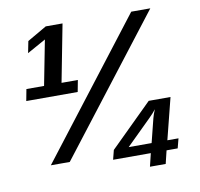

<svg xmlns="http://www.w3.org/2000/svg" viewBox="-85 -780 1004 962"><g transform="rotate(-10 417.0 -298.5)"><path d="M47.9 -338.4 59.1 -397.5H148.9L193.4 -626L98.6 -573.2L110.4 -632.8L209 -689.9H294.4L237.8 -397.5H320.8L309.6 -338.4ZM209.5 0H113.3L643.6 -688H740.7ZM697.3 26.9 681.2 93.3H601.1L617.2 26.9H425.3L437.5 -21L652.3 -232.9H763.2L710 -22H766.6L753.9 26.9ZM675.3 -186Q661.6 -168 640.1 -147L513.2 -22H629.9L660.2 -143.1Q665.5 -163.6 675.3 -186Z"/></g></svg>

Font: Liberation Sans
Style: Bold Italic
Weight: 700
Italic angle: -12°
Designer: Steve Matteson
Foundry: Ascender Corporation
Version: Version 2.1.5